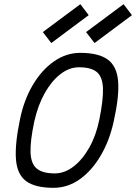

<svg xmlns="http://www.w3.org/2000/svg" viewBox="-20 -885 652 919"><path d="M236 14Q149 14 105.8 -17.5Q62.5 -49 56.5 -120.8Q50.5 -192.5 75.5 -313Q94.5 -406.5 137 -478.2Q179.5 -550 238.2 -591Q297 -632 364 -632Q451 -632 495 -600.5Q539 -569 545.2 -497.5Q551.5 -426 524.5 -305Q504.5 -212.5 462 -140.2Q419.5 -68 361.8 -27Q304 14 236 14ZM242 -55Q289 -55 332 -88Q375 -121 407.8 -179.5Q440.5 -238 455.5 -313Q475 -409 472.8 -463.5Q470.5 -518 443 -540.5Q415.5 -563 358 -563Q311.5 -563 269 -530Q226.5 -497 194 -439Q161.5 -381 144.5 -305Q124 -209.5 126.2 -154.8Q128.5 -100 156.8 -77.5Q185 -55 242 -55ZM432.5 -679 392 -731.5 571.5 -865 611.5 -812.5ZM225.5 -679 185 -731.5 364.5 -865 404.5 -812.5Z"/></svg>

Font: Victor Mono Thin
Style: Italic
Weight: 100
Italic angle: -12°
Monospace: yes
Designer: Rune Bjørnerås
Version: Version 1.561;gftools[0.9.30]